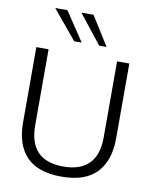

<svg xmlns="http://www.w3.org/2000/svg" viewBox="-102 -1035 930 1124"><g transform="rotate(10 363.5 -473.0)"><path d="M425.8 -783.2 289.6 -955.6H361.8L469.7 -783.2ZM276.9 -783.2 134.3 -955.6H206.5L321.8 -783.2ZM340.8 10.3Q199.7 10.3 132.3 -60.5Q64.9 -131.3 64.9 -262.2V-710.9H137.7V-259.3Q137.7 -49.8 341.3 -49.8Q440.9 -49.8 492.9 -101.8Q544.9 -153.8 544.9 -258.3V-710.9H617.7V-262.7Q617.2 -132.3 548.3 -60.5Q480.5 10.3 340.8 10.3Z"/></g></svg>

Font: Ride Light
Style: Regular
Weight: 300
Version: Version 3.000